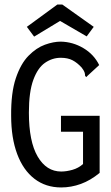

<svg xmlns="http://www.w3.org/2000/svg" viewBox="-20 -814 490 844"><path d="M249 10Q181 10 131.5 -28Q82 -66 55.5 -137Q29 -208 29 -305Q28 -406 49.5 -470Q71 -534 105.5 -569Q140 -604 177.5 -617.5Q215 -631 247 -631Q300 -630 346.5 -602.5Q393 -575 416 -528L366 -482L359 -475L354 -481Q354 -489 351.5 -496.5Q349 -504 339 -517Q320 -538 299 -549Q278 -560 247 -560Q210 -560 178 -538Q146 -516 126.5 -463Q107 -410 107 -319Q107 -192 145.5 -126Q184 -60 249 -60Q272 -60 298.5 -67.5Q325 -75 345 -93V-235H248V-305H418V-54Q378 -21 335.5 -5.5Q293 10 249 10ZM130 -653 98 -696 232 -794H254L392 -696L361 -654L244 -722Z"/></svg>

Font: Inconsolata SemiCondensed Medium
Style: Regular
Weight: 500
Width: 4
Monospace: yes
Designer: Raph Levien, Cyreal, Brenton Simpson
Foundry: Raph Levien, Cyreal, Google
Version: Version 3.001; ttfautohint (v1.8.2.53-6de2)